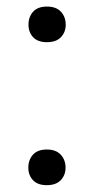

<svg xmlns="http://www.w3.org/2000/svg" viewBox="-20 -553 282 579"><path d="M65.4 -47.4Q65.4 -70.8 79.3 -86.4Q93.3 -102.1 121.1 -102.1Q148.9 -102.1 163.3 -86.4Q177.7 -70.8 177.7 -47.4Q177.7 -24.9 163.3 -9.8Q148.9 5.4 121.1 5.4Q93.3 5.4 79.3 -9.8Q65.4 -24.9 65.4 -47.4ZM65.9 -478.5Q65.9 -502 79.8 -517.6Q93.8 -533.2 121.6 -533.2Q149.4 -533.2 163.8 -517.6Q178.2 -502 178.2 -478.5Q178.2 -456.1 163.8 -440.9Q149.4 -425.8 121.6 -425.8Q93.8 -425.8 79.8 -440.9Q65.9 -456.1 65.9 -478.5Z"/></svg>

Font: RobotoSquareBracket
Style: Square-Bracket
Weight: 400
Version: Version 2.137; 2017